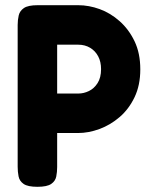

<svg xmlns="http://www.w3.org/2000/svg" viewBox="-20 -710 586 739"><path d="M124 9Q87 9 71 -2Q55 -13 51.5 -31Q48 -49 48 -68V-614Q48 -633 52 -650.5Q56 -668 72 -679Q88 -690 125 -690H281Q322 -690 363.5 -675Q405 -660 440.5 -628.5Q476 -597 498 -551Q520 -505 520 -443Q520 -382 498 -336Q476 -290 440.5 -259.5Q405 -229 363 -213.5Q321 -198 280 -198H200V-67Q200 -48 196.5 -30.5Q193 -13 177 -2Q161 9 124 9ZM200 -350H282Q302 -350 322 -359.5Q342 -369 355.5 -390Q369 -411 369 -444Q369 -472 358 -493Q347 -514 327 -526Q307 -538 281 -538H200Z"/></svg>

Font: Fredoka SemiCondensed SemiBold
Style: Regular
Weight: 600
Width: 4
Designer: Ben Nathan
Foundry: Milena B. Brandão, Ben Nathan
Version: Version 2.001